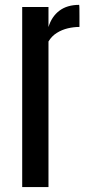

<svg xmlns="http://www.w3.org/2000/svg" viewBox="-20 -761 359 781"><path d="M70.3 0V-732.4H177.2V-650.9Q189.9 -693.4 221.4 -717.3Q252.9 -741.2 301.8 -741.2Q302.7 -741.2 303 -727.5Q303.2 -713.9 303.2 -696.3Q303.2 -678.7 303.2 -665Q303.2 -651.4 303.2 -651.4Q279.8 -651.4 255.9 -645.8Q231.9 -640.1 211.2 -627.2Q190.4 -614.3 177.2 -592.3V0Z"/></svg>

Font: Antonio Medium
Style: Regular
Weight: 500
Designer: Vernon Adams
Foundry: Vernon Adams
Version: Version 1.002